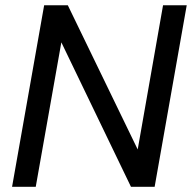

<svg xmlns="http://www.w3.org/2000/svg" viewBox="-20 -718 743 738"><path d="M606.7 -697.7 509.3 -143.5 240.7 -697.7H149.7L26.4 0H117.4L215.8 -555.2L483.4 0H574.4L697.7 -697.7Z"/></svg>

Font: Poppins Devanagari Thin
Style: Italic
Weight: 100
Italic angle: -10°
Designer: Ninad Kale (Devanagari), Jonny Pinhorn (Latin)
Foundry: Indian Type Foundry
Version: 4.005